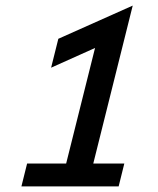

<svg xmlns="http://www.w3.org/2000/svg" viewBox="-20 -663 561 683"><path d="M56.2 0 76.4 -81.2H215.3L318.1 -492.4L161.8 -422.2L187.5 -525L452.1 -643.1L311.8 -81.2H422.2L402.1 0Z"/></svg>

Font: Afacad Medium
Style: Italic
Weight: 500
Italic angle: -14°
Designer: Kristian Moeller
Foundry: Dicotype
Version: Version 1.000; ttfautohint (v1.8.4.7-5d5b)